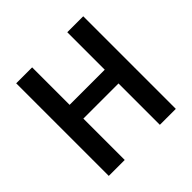

<svg xmlns="http://www.w3.org/2000/svg" viewBox="-180 -974 1047 1047"><g transform="rotate(-45 343.5 -450.0)"><path d="M602 -93H479V-412H208V-93H85V-807H208V-518H479V-807H602Z"/></g></svg>

Font: Noto Sans Telugu UI SemiCondensed SemiBold
Style: Regular
Weight: 600
Width: 4
Designer: Jelle Bosma - Monotype Design Team
Foundry: Monotype Imaging Inc.
Version: Version 2.005; ttfautohint (v1.8.4.7-5d5b)